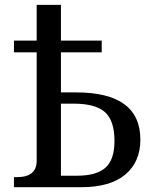

<svg xmlns="http://www.w3.org/2000/svg" viewBox="-20 -780 644 800"><path d="M38.1 -610.8H132.8V-759.8H233.9V-610.8H403.8V-562H233.9V-395H296.9Q564.9 -395 564.9 -198.2Q564.9 -105.5 502 -52.7Q439 0 318.8 0H38.1V-42H50.8Q132.8 -42 132.8 -109.9V-562H38.1ZM233.9 -47.9H301.8Q381.3 -47.9 419.2 -81.1Q457 -114.3 457 -192.9Q457 -276.9 417.7 -312.5Q378.4 -348.1 287.1 -348.1H233.9Z"/></svg>

Font: Droid Serif
Style: Regular
Weight: 400
Designer: Monotype Design team
Foundry: Monotype Imaging Inc.
Version: Version 1.03